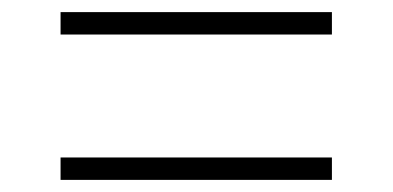

<svg xmlns="http://www.w3.org/2000/svg" viewBox="-20 -515 649 317"><path d="M80 -255H528V-218H80ZM80 -495H528V-458H80Z"/></svg>

Font: Exo ExtraLight
Style: Regular
Weight: 275
Designer: Natanael Gama
Foundry: Natanael Gama
Version: Version 1.500; ttfautohint (v1.6)